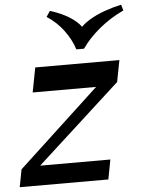

<svg xmlns="http://www.w3.org/2000/svg" viewBox="-70 -851 666 896"><g transform="rotate(-5 263.0 -403.5)"><path d="M-14.2 0 1.6 -82.4 406.3 -458.1 422.6 -435.2H84.6L106.7 -550.5H500.9L481.4 -449.4L63.3 -67.9L55.4 -91.9H418.4L401 0ZM531.6 -807.3 539.3 -779.4Q476.9 -750.4 425.3 -707.7Q373.6 -665 341.1 -617.8H305.2Q290.1 -665.1 257.8 -708.3Q225.5 -751.5 179.9 -780.7L197.6 -807.3Q233.3 -796.7 265 -780.5Q296.7 -764.3 319.9 -743.6Q343.2 -723 351.9 -699.3H323.2Q342.8 -727.4 376.7 -748.5Q410.5 -769.6 451.2 -784.2Q491.9 -798.7 531.6 -807.3Z"/></g></svg>

Font: Savate ExtraLight
Style: Italic
Weight: 200
Italic angle: -11°
Designer: Max Esnée
Foundry: Plomb Type
Version: Version 2.000